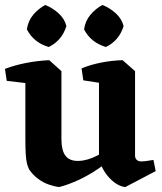

<svg xmlns="http://www.w3.org/2000/svg" viewBox="-20 -736 652 772"><path d="M218 16Q199 14 176 6Q153 -2 132.5 -17.5Q112 -33 97 -55Q92 -65 88.5 -78.5Q85 -92 83.5 -116Q82 -140 82 -179V-448L178 -494L227 -450V-177Q227 -131 243.5 -109.5Q260 -88 296 -89Q332 -90 372 -111Q412 -132 449 -157L459 -125Q421 -89 378 -59.5Q335 -30 293 -11Q251 8 218 16ZM7 -411 0 -459Q39 -474 85.5 -483Q132 -492 178 -494L182 -438L116 -398ZM484 16Q467 15 448 3Q429 -9 413 -28.5Q397 -48 387 -71L378 -80V-448L473 -494L523 -450V-110Q523 -100 529.5 -93.5Q536 -87 548 -87Q559 -87 571 -89Q583 -91 597 -93L606 -48ZM315 -413 308 -461Q344 -476 387.5 -484.5Q431 -493 473 -494L477 -438L412 -398ZM406 -547Q345 -565 318 -618Q323 -652 343.5 -676.5Q364 -701 392 -716Q422 -704 446 -682Q470 -660 477 -631Q459 -573 406 -547ZM176 -547Q115 -565 88 -618Q93 -652 113.5 -676.5Q134 -701 162 -716Q192 -704 216 -682Q240 -660 247 -631Q229 -573 176 -547Z"/></svg>

Font: Eczar SemiBold
Style: Regular
Weight: 600
Designer: Vaibhav Singh
Foundry: Rosetta Type Foundry
Version: Version 2.000